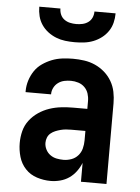

<svg xmlns="http://www.w3.org/2000/svg" viewBox="-53 -782 607 832"><g transform="rotate(5 250.0 -366.0)"><path d="M198 8Q168 8 138.5 -1.5Q109 -11 88.5 -33Q68 -55 59.5 -84.5Q51 -114 51 -144Q51 -171 57.5 -196.5Q64 -222 80 -243Q96 -264 118 -279Q140 -294 165 -302.5Q190 -311 216.5 -314Q243 -317 269 -317H330V-351Q330 -368 325 -383.5Q320 -399 308.5 -410.5Q297 -422 281 -427Q265 -432 249 -432Q234 -432 220 -429Q206 -426 194 -417.5Q182 -409 175 -395.5Q168 -382 168 -368V-366H57V-371Q57 -394 64 -416.5Q71 -439 84 -458.5Q97 -478 116.5 -491.5Q136 -505 157.5 -513.5Q179 -522 202.5 -525Q226 -528 249 -528Q274 -528 298.5 -524.5Q323 -521 345.5 -511Q368 -501 387 -484.5Q406 -468 418.5 -446.5Q431 -425 436 -400.5Q441 -376 441 -351V0H330V-82Q322 -62 309 -44.5Q296 -27 278.5 -15Q261 -3 240 2.5Q219 8 198 8ZM246 -88Q263 -88 280 -94Q297 -100 309 -113.5Q321 -127 325.5 -144.5Q330 -162 330 -180V-221H269Q257 -221 245.5 -220Q234 -219 222.5 -216Q211 -213 200 -208.5Q189 -204 180 -196.5Q171 -189 166.5 -178Q162 -167 162 -155Q162 -140 169 -126Q176 -112 188.5 -103Q201 -94 216 -91Q231 -88 246 -88ZM250 -600Q229 -600 208.5 -602.5Q188 -605 169 -612.5Q150 -620 133.5 -632.5Q117 -645 105.5 -662Q94 -679 89 -699Q84 -719 84 -740H176Q176 -726 181.5 -713.5Q187 -701 198 -693Q209 -685 222.5 -682Q236 -679 250 -679Q264 -679 277.5 -682Q291 -685 302 -693Q313 -701 318.5 -713.5Q324 -726 324 -740H416Q416 -719 411 -699Q406 -679 394.5 -662Q383 -645 366.5 -632.5Q350 -620 331 -612.5Q312 -605 291.5 -602.5Q271 -600 250 -600Z"/></g></svg>

Font: Iosevka Fixed
Style: Bold
Weight: 700
Monospace: yes
Designer: Belleve Invis
Foundry: Belleve Invis
Version: Version 32.3.0